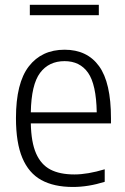

<svg xmlns="http://www.w3.org/2000/svg" viewBox="-20 -752 510 782"><path d="M432 -249.5H105.5Q107 -172.5 127 -127Q147 -81.5 185.2 -61.5Q223.5 -41.5 283 -41.5Q336.5 -41.5 406.5 -62.5V-11.5Q339.5 9.5 277 9.5Q199.5 9.5 148.2 -18.8Q97 -47 71 -108.8Q45 -170.5 45 -271Q45 -414 97.5 -481.8Q150 -549.5 243 -549.5Q335 -549.5 383.5 -482.5Q432 -415.5 432 -270ZM105.5 -294.5H374Q372 -408 338.8 -455.5Q305.5 -503 243 -503Q179 -503 143.2 -455.2Q107.5 -407.5 105.5 -294.5ZM101.5 -690V-732.5H382.5V-690Z"/></svg>

Font: Encode Sans Semi Condensed Light
Style: Regular
Weight: 300
Width: 4
Designer: Multiple Designers
Foundry: Impallari Type
Version: Version 2.000